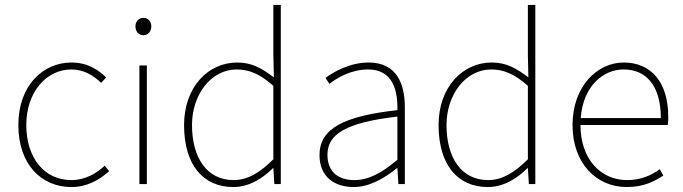

<svg xmlns="http://www.w3.org/2000/svg" viewBox="-20 -742 2752 774"><path d="M268 12C330 12 380 -16 420 -52L402 -74C368 -42 322 -16 268 -16C158 -16 86 -106 86 -238C86 -370 166 -462 268 -462C318 -462 356 -438 388 -408L408 -430C376 -460 334 -490 268 -490C154 -490 54 -398 54 -238C54 -80 146 12 268 12Z M558 -600C576 -600 590 -614 590 -636C590 -656 576 -670 558 -670C540 -670 526 -656 526 -636C526 -614 540 -600 558 -600ZM542 0H572V-478H542V0Z M920 12C986 12 1040 -24 1080 -64H1082L1086 0H1112V-722H1082V-520L1084 -430C1034 -468 994 -490 936 -490C820 -490 722 -392 722 -238C722 -76 800 12 920 12ZM922 -16C814 -16 754 -106 754 -238C754 -362 832 -462 934 -462C984 -462 1028 -444 1082 -396V-100C1028 -46 978 -16 922 -16Z M1406 12C1470 12 1530 -24 1580 -64H1582L1586 0H1612V-310C1612 -406 1578 -490 1466 -490C1388 -490 1322 -450 1292 -428L1308 -404C1338 -428 1396 -462 1464 -462C1564 -462 1584 -376 1582 -298C1366 -274 1268 -224 1268 -117C1268 -26 1332 12 1406 12ZM1408 -16C1350 -16 1300 -44 1300 -118C1300 -200 1372 -248 1582 -272V-98C1518 -44 1466 -16 1408 -16Z M1946 12C2012 12 2066 -24 2106 -64H2108L2112 0H2138V-722H2108V-520L2110 -430C2060 -468 2020 -490 1962 -490C1846 -490 1748 -392 1748 -238C1748 -76 1826 12 1946 12ZM1948 -16C1840 -16 1780 -106 1780 -238C1780 -362 1858 -462 1960 -462C2010 -462 2054 -444 2108 -396V-100C2054 -46 2004 -16 1948 -16Z M2674 -270C2674 -412 2604 -490 2494 -490C2388 -490 2288 -394 2288 -238C2288 -82 2386 12 2506 12C2578 12 2618 -12 2654 -34L2640 -60C2604 -34 2562 -16 2508 -16C2402 -16 2320 -100 2320 -238H2672C2674 -250 2674 -260 2674 -270ZM2321 -266C2331 -398 2414 -462 2494 -462C2584 -462 2644 -398 2644 -266H2321Z"/></svg>

Font: Assistant ExtraLight
Style: Regular
Weight: 275
Designer: Hebrew By Ben Nathan, Latin by Paul Hunt
Version: Version 2.001;PS 002.001;hotconv 1.0.88;makeotf.lib2.5.64775